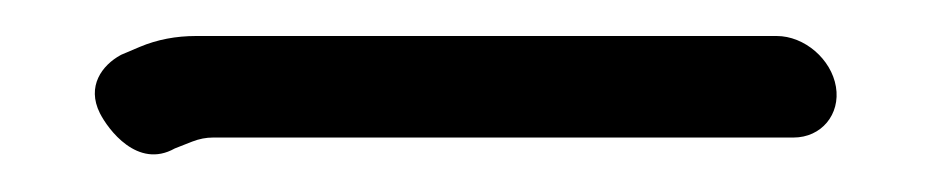

<svg xmlns="http://www.w3.org/2000/svg" viewBox="-20 -40 508 104"><path d="M432.8 7C430.3 -8 415.7 -20.5 400.7 -20.5H86.2C75.4 -20.5 65.2 -18.6 55.7 -14.6L45.8 -10.4L45.4 -10.2C35.3 -4.7 26.8 6.7 34.1 21.3C38.5 30 54.5 51.8 74.7 40.4L84.1 36.7C88 35.2 91.6 34.5 95.4 34.5H409.8C424.9 34.5 435.3 22 432.8 7Z"/></svg>

Font: MewTooHand
Style: BdCondLta
Weight: 400
Designer: Mew Too, Robert Jablonski
Version: Version 0.77